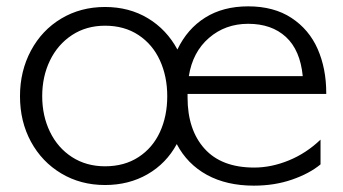

<svg xmlns="http://www.w3.org/2000/svg" viewBox="-20 -536 1080 605"><path d="M780 49Q694 49 632 15Q570 -19 537 -82Q504 -21 445 13Q386 47 311 47Q234 47 173 10.5Q112 -26 77.5 -89.5Q43 -153 43 -233Q43 -312 77.5 -376.5Q112 -441 173 -477.5Q234 -514 311 -514Q387 -514 446 -478.5Q505 -443 539 -380Q570 -445 626.5 -480.5Q683 -516 762 -516Q843 -516 898.5 -479.5Q954 -443 981 -381.5Q1008 -320 1008 -243V-240H571V-229Q571 -127 624.5 -67.5Q678 -8 781 -8Q835 -8 890 -30.5Q945 -53 990 -96V-18Q955 11 900 30Q845 49 780 49ZM762 -461Q690 -461 638.5 -416.5Q587 -372 575 -296H934Q926 -378 881 -419.5Q836 -461 762 -461ZM507 -233Q507 -295 484 -345.5Q461 -396 416.5 -425.5Q372 -455 311 -455Q252 -455 207 -425.5Q162 -396 137.5 -345.5Q113 -295 113 -233Q113 -171 137.5 -120.5Q162 -70 207 -41Q252 -12 311 -12Q372 -12 416.5 -41Q461 -70 484 -120Q507 -170 507 -233Z"/></svg>

Font: LINE Seed JP_TTF Regular
Style: Regular
Weight: 400
Designer: LINE & Fontrix & Fontworks
Version: Version 1.002